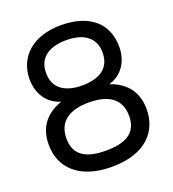

<svg xmlns="http://www.w3.org/2000/svg" viewBox="-141 -880 903 1002"><g transform="rotate(-20 310.0 -379.0)"><path d="M310 14C498 14 582 -85 582 -207C582 -295 541 -362 444 -396C523 -420 559 -488 559 -562C559 -697 464 -772 310 -772C156 -772 61 -687 61 -562C61 -488 97 -420 176 -396C79 -362 38 -295 38 -207C38 -85 122 14 310 14ZM136 -205C136 -304 206 -343 310 -343C414 -343 484 -304 484 -205C484 -106 411 -76 310 -76C209 -76 136 -106 136 -205ZM153 -563C153 -650 217 -689 310 -689C403 -689 467 -650 467 -563C467 -476 403 -438 310 -438C217 -438 153 -476 153 -563Z"/></g></svg>

Font: Hibana 45 SubMedium
Style: Regular
Weight: 500
Width: 6
Designer: pygmalion
Foundry: ybstudio
Version: Version 2021.007;FEAKit 1.0